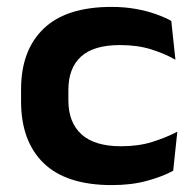

<svg xmlns="http://www.w3.org/2000/svg" viewBox="-20 -521 566 556"><path d="M304 15Q172 15 106.5 -48.5Q41 -112 41 -227.5V-262Q41 -375.5 106.5 -438.2Q172 -501 303 -501Q340.5 -501 372.8 -495.2Q405 -489.5 431 -480.2Q457 -471 476 -460.5L488 -348Q457.5 -365.5 418 -378Q378.5 -390.5 327.5 -390.5Q251 -390.5 214.5 -357Q178 -323.5 178 -260.5V-230Q178 -166.5 216 -132Q254 -97.5 330.5 -97.5Q381 -97.5 420.2 -109.8Q459.5 -122 493.5 -139.5L481.5 -26.5Q451.5 -10 406.2 2.5Q361 15 304 15Z"/></svg>

Font: Anek Gujarati SemiExpanded SemiBold
Style: Regular
Weight: 600
Width: 6
Designer: Mrunmayee Ghaisas (Gujarati), Yesha Goshar (Latin)
Foundry: Ek Type
Version: Version 1.003